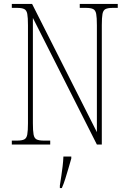

<svg xmlns="http://www.w3.org/2000/svg" viewBox="-20 -734 651 975"><path d="M40 0V-20H66Q91 -20 103 -26Q115 -32 118.5 -51Q122 -70 122 -108V-606Q122 -645 118.5 -663.5Q115 -682 103 -688Q91 -694 66 -694H40V-714H143L472 -63V-606Q472 -645 468.5 -663.5Q465 -682 453 -688Q441 -694 416 -694H385V-714H578V-694H553Q528 -694 516 -688Q504 -682 500.5 -663.5Q497 -645 497 -606V0H472L147 -643V-108Q147 -70 150.5 -51Q154 -32 166 -26Q178 -20 203 -20H235V0ZM284 208Q288 183 291.5 159Q295 135 298 110.5Q301 86 302 61H342V71Q336 92 328 119.5Q320 147 311.5 174Q303 201 294 221H284Z"/></svg>

Font: Noto Serif Khmer Condensed Thin
Style: Regular
Weight: 250
Width: 3
Designer: Danh Hong and the Monotype Design Team
Foundry: Monotype Imaging Inc.
Version: Version 2.004